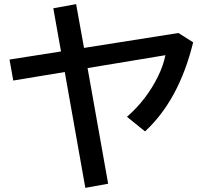

<svg xmlns="http://www.w3.org/2000/svg" viewBox="-20 -847 990 925"><path d="M346.7 -827.1 384.8 -616.2 839.8 -688 910.6 -643.1Q842.3 -364.7 678.7 -213.9L591.8 -284.2Q687.5 -368.2 741.7 -480Q766.6 -530.3 776.9 -581.1L401.9 -519L501 38.1L391.1 58.1L292 -500L43.9 -459L25.9 -560.1L273.9 -599.1L236.8 -807.1Z"/></svg>

Font: BIZ UDPGothic
Style: Bold
Weight: 700
Designer: TypeBank Co., Ltd.
Foundry: Morisawa Inc.
Version: Version 1.051